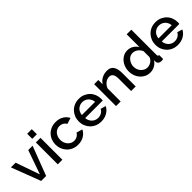

<svg xmlns="http://www.w3.org/2000/svg" viewBox="261 -1980 3241 3241"><g transform="rotate(-45 1881.5 -360.0)"><path d="M213 0 13 -523H126L276 -93L427 -523H531L331 0Z M609 0V-523H719V0ZM609 -609V-730H719V-609Z M817 -262Q817 -317 836 -366Q855 -415 890.5 -452Q926 -489 976 -510.5Q1026 -532 1088 -532Q1169 -532 1227.5 -496.5Q1286 -461 1315 -402L1208 -368Q1189 -401 1157 -419.5Q1125 -438 1086 -438Q1053 -438 1024.5 -425Q996 -412 975 -388.5Q954 -365 942 -333Q930 -301 930 -262Q930 -224 942.5 -191.5Q955 -159 976.5 -135Q998 -111 1026.5 -97.5Q1055 -84 1087 -84Q1107 -84 1127 -89.5Q1147 -95 1163.5 -105Q1180 -115 1192.5 -128Q1205 -141 1211 -156L1319 -124Q1293 -65 1232 -27.5Q1171 10 1088 10Q1027 10 977 -12Q927 -34 891.5 -71.5Q856 -109 836.5 -158Q817 -207 817 -262Z M1642 10Q1581 10 1531 -11.5Q1481 -33 1445.5 -70Q1410 -107 1390.5 -156Q1371 -205 1371 -260Q1371 -315 1390.5 -364.5Q1410 -414 1445.5 -451.5Q1481 -489 1531 -510.5Q1581 -532 1643 -532Q1704 -532 1753.5 -510Q1803 -488 1838 -451.5Q1873 -415 1891.5 -366.5Q1910 -318 1910 -265Q1910 -253 1909 -242.5Q1908 -232 1907 -225H1488Q1491 -190 1504.5 -162Q1518 -134 1539.5 -113.5Q1561 -93 1588.5 -82Q1616 -71 1646 -71Q1668 -71 1689.5 -76.5Q1711 -82 1729 -92.5Q1747 -103 1761 -118Q1775 -133 1783 -151L1877 -124Q1850 -65 1787.5 -27.5Q1725 10 1642 10ZM1801 -301Q1798 -334 1784.5 -362Q1771 -390 1750 -409.5Q1729 -429 1701 -440Q1673 -451 1642 -451Q1611 -451 1583.5 -440Q1556 -429 1535 -409.5Q1514 -390 1501 -362Q1488 -334 1485 -301Z M2469 0H2359V-293Q2359 -367 2335.5 -400.5Q2312 -434 2266 -434Q2242 -434 2218 -425Q2194 -416 2173 -399.5Q2152 -383 2135.5 -360.5Q2119 -338 2110 -311V0H2000V-523H2100V-418Q2130 -471 2187 -501.5Q2244 -532 2313 -532Q2360 -532 2390 -515Q2420 -498 2437.5 -468.5Q2455 -439 2462 -400.5Q2469 -362 2469 -319Z M2810 10Q2757 10 2712 -11.5Q2667 -33 2634 -70Q2601 -107 2582.5 -156.5Q2564 -206 2564 -263Q2564 -318 2581.5 -366.5Q2599 -415 2630.5 -452Q2662 -489 2704.5 -510.5Q2747 -532 2798 -532Q2861 -532 2909 -501.5Q2957 -471 2984 -424V-730H3094V-130Q3094 -111 3100.5 -103Q3107 -95 3124 -94V0Q3107 3 3096.5 4Q3086 5 3079 5Q3046 5 3025 -12Q3004 -29 3002 -56L3000 -95Q2971 -46 2921 -18Q2871 10 2810 10ZM2837 -84Q2861 -84 2885 -92Q2909 -100 2929 -114Q2949 -128 2963.5 -147Q2978 -166 2984 -188V-325Q2975 -350 2958.5 -371Q2942 -392 2921 -407Q2900 -422 2876.5 -430Q2853 -438 2829 -438Q2796 -438 2768.5 -423Q2741 -408 2721 -383Q2701 -358 2689.5 -326Q2678 -294 2678 -260Q2678 -224 2690.5 -192Q2703 -160 2725 -136Q2747 -112 2775.5 -98Q2804 -84 2837 -84Z M3471 10Q3410 10 3360 -11.5Q3310 -33 3274.5 -70Q3239 -107 3219.5 -156Q3200 -205 3200 -260Q3200 -315 3219.5 -364.5Q3239 -414 3274.5 -451.5Q3310 -489 3360 -510.5Q3410 -532 3472 -532Q3533 -532 3582.5 -510Q3632 -488 3667 -451.5Q3702 -415 3720.5 -366.5Q3739 -318 3739 -265Q3739 -253 3738 -242.5Q3737 -232 3736 -225H3317Q3320 -190 3333.5 -162Q3347 -134 3368.5 -113.5Q3390 -93 3417.5 -82Q3445 -71 3475 -71Q3497 -71 3518.5 -76.5Q3540 -82 3558 -92.5Q3576 -103 3590 -118Q3604 -133 3612 -151L3706 -124Q3679 -65 3616.5 -27.5Q3554 10 3471 10ZM3630 -301Q3627 -334 3613.5 -362Q3600 -390 3579 -409.5Q3558 -429 3530 -440Q3502 -451 3471 -451Q3440 -451 3412.5 -440Q3385 -429 3364 -409.5Q3343 -390 3330 -362Q3317 -334 3314 -301Z"/></g></svg>

Font: Oxford Sans SemiBold
Style: Regular
Weight: 600
Designer: Matt McInerney, Pablo Impallari, Rodrigo Fuenzalida
Foundry: Matt McInerney, Pablo Impallari, Rodrigo Fuenzalida
Version: Version 3.000g; ttfautohint (v1.5) -l 8 -r 28 -G 28 -x 14 -D